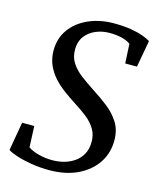

<svg xmlns="http://www.w3.org/2000/svg" viewBox="-114 -832 760 923"><g transform="rotate(15 266.0 -371.0)"><path d="M219.5 11Q172.5 11 129 3.8Q85.5 -3.5 54 -14Q22.5 -24.5 10.5 -33.5L35 -175.5H95.5L100 -70.5Q119.5 -56.5 152.8 -47.8Q186 -39 221 -39Q252.5 -39 280.8 -47Q309 -55 331.5 -71Q354 -87 367.2 -111.2Q380.5 -135.5 381.5 -167.5Q383 -205.5 366.5 -234Q350 -262.5 320.8 -285.8Q291.5 -309 255 -332Q226 -350.5 197 -371.8Q168 -393 144.2 -419Q120.5 -445 106 -477.2Q91.5 -509.5 91 -549.5Q91 -612 124.2 -657.2Q157.5 -702.5 213.8 -727Q270 -751.5 338 -751.5Q386 -751.5 422.5 -745.5Q459 -739.5 483.8 -730.5Q508.5 -721.5 522.5 -712.5L498.5 -579H440L435 -675.5Q419.5 -687.5 392.8 -694.5Q366 -701.5 329.5 -701.5Q294 -701.5 262.2 -688.2Q230.5 -675 210.2 -648.8Q190 -622.5 189.5 -584Q189 -544 208.2 -515Q227.5 -486 259.2 -462.2Q291 -438.5 328.5 -414Q367 -389.5 402.8 -361.5Q438.5 -333.5 461.8 -297Q485 -260.5 485.5 -210Q486 -145 452.5 -95.2Q419 -45.5 359.2 -17.2Q299.5 11 219.5 11Z"/></g></svg>

Font: Merriweather 24pt
Style: Italic
Weight: 400
Italic angle: -7.8°
Designer: Eben Sorkin
Foundry: Eben Sorkin
Version: Version 2.101